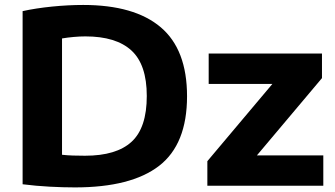

<svg xmlns="http://www.w3.org/2000/svg" viewBox="-20 -768 1386 794"><path d="M290 7Q241.5 7 185.2 4Q129 1 73.5 -6V-722Q128 -734 195.2 -740.8Q262.5 -747.5 324 -747.5Q536 -747.5 644.8 -655.2Q753.5 -563 753.5 -370Q753.5 -171.5 638 -82.2Q522.5 7 290 7ZM331.5 -124Q461.5 -124 524.2 -181.8Q587 -239.5 587 -371Q587 -501 523.5 -559.2Q460 -617.5 333 -617.5Q310.5 -617.5 285 -615.2Q259.5 -613 236.5 -609V-128Q258.5 -125.5 281.5 -124.8Q304.5 -124 331.5 -124ZM837.5 0V-101.5L1106.5 -421H843V-546.5H1311.5V-445L1042.5 -125.5H1317V0Z"/></svg>

Font: Encode Sans Semi Expanded
Style: Bold
Weight: 700
Width: 6
Designer: Multiple Designers
Foundry: Impallari Type
Version: Version 3.000; ttfautohint (v1.8.3) -l 8 -r 50 -G 200 -x 14 